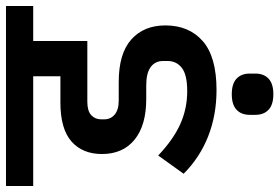

<svg xmlns="http://www.w3.org/2000/svg" viewBox="-186 -572 934 642"><g transform="rotate(-90 281.0 -251.0)"><path d="M301 6Q217 6 146 -22Q75 -50 21 -104L82 -189Q136 -138 187.5 -115Q239 -92 297 -92Q352 -92 375 -110Q398 -128 398 -157V-173Q398 -199 378 -214Q358 -229 317 -229H271Q183 -229 135 -268Q87 -307 87 -377Q87 -442 129 -479Q171 -516 259 -516H347V-607H-20V-698H582V-607H465V-426H262Q231 -426 217 -413Q203 -400 203 -380V-369Q203 -348 219 -334.5Q235 -321 266 -321H328Q423 -321 470 -279Q517 -237 517 -165Q517 -86 464.5 -40Q412 6 301 6ZM287 196Q252 196 235 180Q218 164 218 136V117Q218 89 235 73Q252 57 287 57Q322 57 339 73Q356 89 356 117V136Q356 164 339 180Q322 196 287 196Z"/></g></svg>

Font: IBM Plex Sans Devanagari SemiBold
Style: Regular
Weight: 600
Designer: Mike Abbink, Paul van der Laan, Pieter van Rosmalen, Erin McLaughlin
Foundry: Bold Monday
Version: Version 1.1